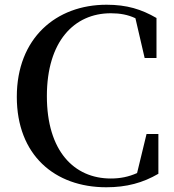

<svg xmlns="http://www.w3.org/2000/svg" viewBox="-20 -773 737 811"><path d="M429 18C515 18 584 -1 649 -39V-207H599L559 -42C523 -26 488 -19 448 -19C293 -19 178 -135 178 -367C178 -598 293 -717 448 -717C487 -717 520 -711 552 -696L591 -528H641V-697C577 -734 516 -753 430 -753C217 -753 51 -612 51 -364C51 -118 211 18 429 18Z"/></svg>

Font: Noto Serif CJK HK SemiBold
Style: Regular
Weight: 600
Designer: Ryoko NISHIZUKA 西塚涼子 (kana & ideographs); Frank Grießhammer (Latin, Greek & Cyrillic); Wenlong ZHANG 张文龙 (bopomofo); San
Foundry: Adobe
Version: Version 2.001;hotconv 1.1.0;makeotfexe 2.6.0